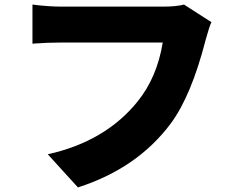

<svg xmlns="http://www.w3.org/2000/svg" viewBox="-20 -763 1040 840"><path d="M905 -666Q896 -648 879 -586Q817 -345 728 -224Q582 -27 321 57L189 -88Q441 -144 582 -319Q667 -424 692 -577H252Q187 -577 122 -572V-743Q192 -734 252 -734H693Q750 -734 785 -743Z"/></svg>

Font: KaiGen Gothic KR Heavy
Style: Heavy
Weight: 900
Designer: Ryoko NISHIZUKA  (kana & ideographs); Paul D. Hunt (Latin, Greek & Cyrillic); Wenlong ZHANG  (bopomofo); Sandoll Communi
Foundry: Adobe Systems Incorporated
Version: Version 1.002 March 28, 2018